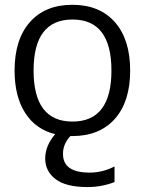

<svg xmlns="http://www.w3.org/2000/svg" viewBox="-20 -550 596 790"><path d="M340.8 219.7Q251 219.7 208.5 187Q166 154.3 166 102.1Q166 49.8 207 2Q127 -17.6 83.5 -85.4Q40 -153.3 40 -259.8Q40 -387.7 103 -459Q166 -530.3 277.8 -530.3Q389.6 -530.3 452.6 -459Q515.6 -387.7 515.6 -259.8Q515.6 -131.8 452.6 -61Q389.6 9.8 278.3 9.8H269.5Q238.3 43.9 239.3 84Q239.3 160.2 348.6 160.2Q402.3 160.2 451.2 134.8V199.2Q397.5 219.7 340.8 219.7ZM118.2 -259.8Q118.2 -49.8 278.3 -49.8Q438.5 -49.8 438.5 -259.8Q438.5 -469.7 278.3 -469.7Q118.2 -469.7 118.2 -259.8Z"/></svg>

Font: Mgen+ 1c regular
Style: Regular
Weight: 400
Designer: [Source Han Sans]
Ryoko NISHIZUKA  (kana & ideographs); Paul D. Hunt (Latin, Greek & Cyrillic); Wenlong ZHANG  (bopomofo
Version: Version 1.059.20150602